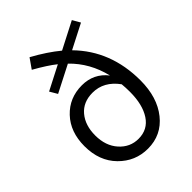

<svg xmlns="http://www.w3.org/2000/svg" viewBox="-232 -937 1072 1072"><g transform="rotate(-45 303.5 -401.5)"><path d="M302.7 -63.5Q376 -63.5 415 -123Q454.1 -182.6 454.1 -283.2Q454.1 -316.4 451.2 -345.7Q391.6 -427.7 302.7 -427.7Q228.5 -427.7 186.5 -377.9Q144.5 -328.1 144.5 -248Q144.5 -166 190.4 -114.7Q236.3 -63.5 302.7 -63.5ZM534.2 -750 389.6 -675.8Q541 -521.5 541 -287.1Q541 -153.3 474.6 -70.3Q408.2 12.7 300.8 12.7Q201.2 12.7 130.4 -59.1Q59.6 -130.9 59.6 -248Q59.6 -360.4 125 -429.7Q190.4 -499 290 -499Q382.8 -499 439.5 -426.8Q409.2 -553.7 320.3 -639.6L162.1 -558.6L135.7 -603.5L278.3 -676.8Q233.4 -712.9 153.3 -757.8L194.3 -816.4Q285.2 -766.6 348.6 -713.9L507.8 -795.9Z"/></g></svg>

Font: Nasu
Style: Regular
Weight: 400
Designer: Ryoko NISHIZUKA (kana &amp; ideographs); Paul D. Hunt (Latin, Greek &amp; Cyrillic); Wenlong ZHANG (bopomofo); Sandoll C
Version: Version 2014.1215